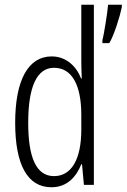

<svg xmlns="http://www.w3.org/2000/svg" viewBox="-20 -780 534 810"><path d="M197 10C264 10 302 -35 323 -87H326L334 0H376V-760H323V-520C323 -498 324 -476 325 -449H322C303 -499 260 -542 198 -542C100 -542 44 -444 44 -262C44 -85 96 10 197 10ZM494 -750V-760H436C434 -731 418 -630 412 -611V-598H441C461 -630 486 -711 494 -750ZM208 -37C132 -37 99 -117 99 -262C99 -413 135 -494 208 -494C283 -494 323 -422 323 -295V-233C323 -109 282 -37 208 -37Z"/></svg>

Font: Noto Sans Khmer UI ExtraCondensed Light
Style: Regular
Weight: 300
Width: 2
Designer: Danh Hong and the Monotype Design Team
Foundry: Monotype Imaging Inc.
Version: Version 2.002